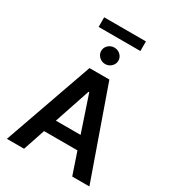

<svg xmlns="http://www.w3.org/2000/svg" viewBox="-252 -1226 1227 1361"><g transform="rotate(30 362.0 -545.5)"><path d="M532.7 -1090.8V-1012.2H190.9V-1090.8ZM291.5 -874.5Q291.5 -902.3 312.3 -921.9Q333 -941.4 361.8 -941.4Q390.6 -941.4 411.4 -921.9Q432.1 -902.3 432.1 -874.5Q432.1 -847.2 411.4 -827.1Q390.6 -807.1 361.8 -807.1Q333 -807.1 312.3 -827.1Q291.5 -847.2 291.5 -874.5ZM165 0H24.4L280.8 -727.1H443.4L699.7 0H559.1L498.5 -179.2H225.1ZM260.7 -285.2H462.9L364.7 -578.1H358.9Z"/></g></svg>

Font: Interop SemBd
Style: Regular
Weight: 600
Designer: Rasmus Andersson, Google, Jang Haemin
Foundry: jhaemin
Version: Version 1.007